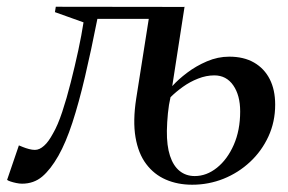

<svg xmlns="http://www.w3.org/2000/svg" viewBox="-56 -522 832 554"><path d="M393.5 -467.5H225Q207 -376 189.2 -300.5Q171.5 -225 152.8 -167.8Q134 -110.5 112.5 -72.5Q90 -33 65.8 -12.5Q41.5 8 7.5 8Q0 8 -9.5 6Q-19 4 -26.2 1.5Q-33.5 -1 -35.5 -3L-1.5 -102.5Q2 -101 10 -97.8Q18 -94.5 27.5 -92Q37 -89.5 44.5 -89.5Q51.5 -89.5 58 -92.5Q64.5 -95.5 71.2 -101.5Q78 -107.5 84.2 -116.2Q90.5 -125 97 -137Q110.5 -160 123.5 -199Q136.5 -238 148.2 -284.5Q160 -331 169.8 -376.2Q179.5 -421.5 185 -457.5L102.5 -487L105 -502.5L476.5 -502ZM498.5 11Q456.5 11 422.5 -3.8Q388.5 -18.5 365.8 -48.8Q343 -79 335 -126Q327 -173 337 -237.5L374.5 -475.5L406 -488L476.5 -502.5L441 -273.5Q458 -292.5 483.8 -312Q509.5 -331.5 541 -345Q572.5 -358.5 605.5 -358.5Q647.5 -358.5 677 -341.5Q706.5 -324.5 722.2 -293.8Q738 -263 738 -220Q738 -170.5 718.5 -128.2Q699 -86 665.5 -54.8Q632 -23.5 589 -6.2Q546 11 498.5 11ZM506 -14Q540 -14 570 -38Q600 -62 618.5 -104Q637 -146 637 -200.5Q637 -247 617 -275.8Q597 -304.5 562.5 -304.5Q539 -304.5 515.5 -295.2Q492 -286 471.8 -271.5Q451.5 -257 436 -241.5Q431 -220.5 428.5 -195Q426 -169.5 425.5 -144.5Q425 -101.5 434.5 -72.5Q444 -43.5 462.2 -28.8Q480.5 -14 506 -14Z"/></svg>

Font: Merriweather 144pt
Style: Italic
Weight: 400
Italic angle: -7.8°
Version: Version 2.101